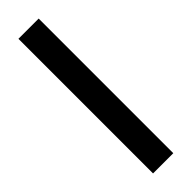

<svg xmlns="http://www.w3.org/2000/svg" viewBox="-243 -701 704 704"><g transform="rotate(-45 108.5 -349.0)"><path d="M56 0V-698H161V0Z"/></g></svg>

Font: Bricolage Grotesque Condensed Medium
Style: Regular
Weight: 500
Width: 3
Designer: Mathieu Triay
Foundry: Atelier Triay
Version: Version 1.000;gftools[0.9.30]